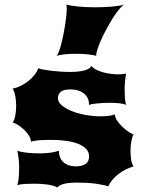

<svg xmlns="http://www.w3.org/2000/svg" viewBox="-20 -828 621 847"><path d="M56.2 -10.7Q60.1 -21 62.3 -41.7Q64.5 -62.5 64.5 -87.9Q64.5 -108.4 62 -129.4Q59.6 -150.4 56.2 -163.6Q62 -160.6 73 -158.4Q84 -156.2 97.4 -154.5Q110.8 -152.8 125.7 -152.1Q140.6 -151.4 154.3 -151.4Q180.7 -151.4 203.4 -154.5Q226.1 -157.7 239.7 -163.6Q239.7 -149.4 243.9 -137Q248 -124.5 257.1 -115Q266.1 -105.5 280.5 -99.9Q294.9 -94.2 314.9 -94.2Q341.3 -94.2 357.2 -104.5Q373 -114.7 373 -138.2Q373 -156.7 360.6 -170.4Q348.1 -184.1 325.9 -193.1Q303.7 -202.1 272.9 -206.5Q242.2 -210.9 206.1 -210.9Q194.8 -210.9 181.4 -210.7Q168 -210.4 155.3 -209.5Q142.6 -208.5 132.1 -206.8Q121.6 -205.1 116.7 -202.6Q116.7 -215.3 107.7 -229.5Q98.6 -243.7 85.9 -255.9Q73.2 -268.1 59.3 -276.9Q45.4 -285.6 35.6 -287.6Q39.6 -292 42.5 -299.8Q45.4 -307.6 47.4 -317.6Q49.3 -327.6 50.3 -338.6Q51.3 -349.6 51.3 -359.9Q51.3 -381.8 47.6 -403.1Q43.9 -424.3 35.6 -437Q53.2 -440.4 70.8 -449Q88.4 -457.5 103.8 -469.5Q119.1 -481.4 131.1 -496.3Q143.1 -511.2 148.9 -527.3Q153.8 -524.4 168.5 -521.5Q183.1 -518.6 203.1 -516.1Q223.1 -513.7 246.1 -512.2Q269 -510.7 290.5 -510.7Q330.1 -510.7 353.5 -517.6Q377 -524.4 383.3 -537.1Q390.1 -527.8 404.1 -520.8Q418 -513.7 434.8 -509Q451.7 -504.4 469.7 -502.2Q487.8 -500 503.9 -500Q513.7 -500 521.7 -501Q529.8 -502 536.1 -503.4Q534.7 -493.2 533.4 -484.6Q532.2 -476.1 531.5 -468Q530.8 -460 530.3 -451.7Q529.8 -443.4 529.8 -433.6Q529.8 -415 531 -397Q532.2 -378.9 536.1 -364.7Q527.8 -370.1 508.1 -372.3Q488.3 -374.5 463.4 -374.5Q449.7 -374.5 435.3 -373.8Q420.9 -373 408.4 -371.8Q396 -370.6 386.5 -368.9Q377 -367.2 373 -364.7Q373 -397 350.6 -415.3Q328.1 -433.6 291 -433.6Q260.3 -433.6 247.8 -422.6Q235.4 -411.6 235.4 -395Q235.4 -378.9 251.7 -364.3Q268.1 -349.6 294.9 -338.6Q321.8 -327.6 355.5 -321.3Q389.2 -314.9 424.3 -314.9Q433.1 -314.9 442.1 -315.4Q451.2 -315.9 459.5 -316.9Q467.8 -317.9 474.9 -319.6Q481.9 -321.3 486.3 -323.7Q487.8 -309.1 497.3 -294.9Q506.8 -280.8 519.8 -268.6Q532.7 -256.3 546.1 -247.3Q559.6 -238.3 569.3 -234.4Q563 -224.6 559.3 -204.8Q555.7 -185.1 555.7 -162.6Q555.7 -142.1 558.6 -123.3Q561.5 -104.5 569.3 -93.8Q551.8 -88.9 534.9 -80.6Q518.1 -72.3 503.4 -61Q488.8 -49.8 476.8 -35.9Q464.8 -22 457.5 -5.9Q438 -12.7 402.8 -17.6Q367.7 -22.5 321.8 -22.5Q301.3 -22.5 286.6 -21Q272 -19.5 261.7 -16.8Q251.5 -14.2 244.6 -10.3Q237.8 -6.3 233.4 -1Q226.1 -5.4 215.1 -8.5Q204.1 -11.7 190.7 -13.7Q177.2 -15.6 162.8 -16.6Q148.4 -17.6 134.8 -17.6Q109.9 -17.6 89.4 -16.6Q68.8 -15.6 56.2 -10.7ZM229.5 -581.1Q234.4 -586.4 239.7 -600.3Q245.1 -614.3 250 -632.8Q254.9 -651.4 259.3 -673.3Q263.7 -695.3 267.1 -716.8Q270.5 -738.3 272.5 -757.8Q274.4 -777.3 274.4 -791Q274.4 -802.2 272.9 -808.1Q281.2 -805.2 295.2 -803Q309.1 -800.8 325.9 -799.1Q342.8 -797.4 361.8 -796.6Q380.9 -795.9 399.4 -795.9Q417 -795.9 436 -796.6Q455.1 -797.4 472.7 -798.8Q490.2 -800.3 504.6 -802.5Q519 -804.7 526.9 -808.1Q514.6 -798.8 500.7 -781Q486.8 -763.2 473.4 -741.2Q460 -719.2 447.3 -695.3Q434.6 -671.4 425 -649.7Q415.5 -627.9 409.9 -610.6Q404.3 -593.3 404.3 -584.5Q404.3 -582 404.8 -581.1Q400.9 -583 391.8 -584.7Q382.8 -586.4 370.6 -587.9Q358.4 -589.4 343.8 -590.1Q329.1 -590.8 314 -590.8Q299.3 -590.8 285.6 -590.1Q272 -589.4 260.5 -587.9Q249 -586.4 241 -584.7Q232.9 -583 229.5 -581.1Z"/></svg>

Font: Arbutus
Style: Regular
Weight: 400
Designer: Karolina Lach
Foundry: Sorkin Type Co.
Version: Version 1.002